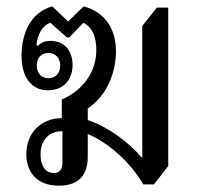

<svg xmlns="http://www.w3.org/2000/svg" viewBox="-20 -576 640 606"><path d="M165 10C216 10 257 -11 257 -82V-153C318 -128 391 -66 432 6H466L511 -52V-552H475L429 -494V-79H427C384 -130 318 -177 257 -197V-234C318 -274 346 -348 346 -414C346 -479 317 -536 244 -556L195 -508L145 -556C77 -537 48 -471 48 -400C48 -333 79 -291 131 -291C182 -291 209 -326 209 -371C209 -419 180 -447 139 -447C120 -447 110 -441 99 -431L95 -434C98 -467 114 -496 139 -504L191 -458H199L243 -504C272 -490 284 -459 284 -418C284 -342 234 -287 175 -262V-203C109 -203 63 -156 63 -89C63 -37 93 10 165 10ZM133 -329C111 -329 96 -345 96 -369C96 -393 111 -409 133 -409C155 -409 170 -393 170 -369C170 -345 155 -329 133 -329ZM150 -30C122 -30 108 -54 108 -88C108 -136 136 -162 177 -162V-63C177 -43 170 -30 150 -30Z"/></svg>

Font: Noto Serif Thai SemiCondensed
Style: Regular
Weight: 400
Width: 4
Designer: Monotype Design Team
Foundry: Monotype Imaging Inc.
Version: Version 2.002